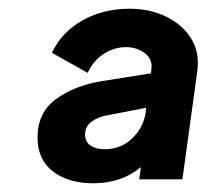

<svg xmlns="http://www.w3.org/2000/svg" viewBox="-20 -775 485 440"><path d="M194 -355Q137 -355 101.5 -382Q66 -409 66 -460Q66 -517 108.5 -548Q151 -579 213 -589L326 -607L327 -617Q330 -640 311.5 -653.5Q293 -667 269 -667Q241 -667 217 -651Q193 -635 181 -608L99 -654Q121 -701 168.5 -728Q216 -755 277 -755Q324 -755 361.5 -736.5Q399 -718 418.5 -686Q438 -654 432 -611L398 -364H299L303 -392Q258 -355 194 -355ZM175 -467Q175 -450 187.5 -441.5Q200 -433 220 -433Q257 -433 283 -458Q309 -483 314 -518L315 -528L227 -511Q207 -508 191 -497Q175 -486 175 -467Z"/></svg>

Font: Plus Jakarta Sans
Style: Bold Italic
Weight: 700
Italic angle: -8°
Designer: Gumpita Rahayu
Foundry: Tokotype
Version: Version 2.071; ttfautohint (v1.8.4.7-5d5b);gftools[0.9.29]